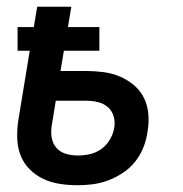

<svg xmlns="http://www.w3.org/2000/svg" viewBox="-20 -540 540 568"><path d="M209 8Q183 8 157 4Q131 0 108.5 -10.5Q86 -21 68 -39Q50 -57 41 -80Q32 -103 31 -129.5Q30 -156 34 -183L68 -390H32V-460H80L90 -520H191L181 -460H274V-390H169L159 -330H235Q261 -330 287 -326.5Q313 -323 336 -313Q359 -303 377.5 -287Q396 -271 406.5 -249Q417 -227 419 -201Q421 -175 416 -148Q413 -126 404 -103.5Q395 -81 380 -62Q365 -43 344 -29Q323 -15 300.5 -6.5Q278 2 255 5Q232 8 209 8ZM210 -80Q228 -80 246 -84Q264 -88 279.5 -99Q295 -110 305 -127Q315 -144 318 -162Q321 -180 316 -196.5Q311 -213 298.5 -223.5Q286 -234 269.5 -238Q253 -242 236 -242H145L133 -168Q130 -150 133 -132.5Q136 -115 147 -102.5Q158 -90 175 -85Q192 -80 210 -80Z"/></svg>

Font: Iosevka Term Curly Semibold
Style: Italic
Weight: 600
Italic angle: -9°
Designer: Belleve Invis
Foundry: Belleve Invis
Version: Version 32.3.0